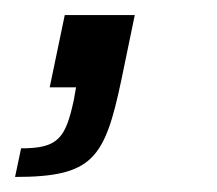

<svg xmlns="http://www.w3.org/2000/svg" viewBox="-50 -116 288 255"><path d="M-22 81 -30 119C73 119 89 95 111 -9L129 -96H36L16 0H51L48 17C37 68 27 81 -22 81Z"/></svg>

Font: Saira UNSAM
Style: Italic
Weight: 400
Italic angle: -12°
Designer: Hector Gatti with collaboration of the Omnibus-Type team
Foundry: Omnibus-Type
Version: Version 0.072;PS 000.072;hotconv 1.0.88;makeotf.lib2.5.64775